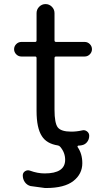

<svg xmlns="http://www.w3.org/2000/svg" viewBox="-20 -735 543 951"><path d="M130.9 186.5Q113.3 181.6 103 167Q92.8 152.3 92.8 133.8Q92.8 120.1 104.5 112.8Q116.2 105.5 128.9 110.4Q166 124 201.2 124Q302.7 124 302.7 56.6Q302.7 20.5 278.3 -7.8Q273.4 -13.7 266.6 -14.6Q210.9 -23.4 187.5 -60.5Q161.1 -100.6 161.1 -185.5V-447.3Q161.1 -455.1 154.3 -455.1H85.9Q71.3 -455.1 60.5 -465.8Q49.8 -476.6 49.8 -491.2Q49.8 -505.9 60.5 -516.6Q71.3 -527.3 85.9 -527.3H154.3Q161.1 -527.3 161.1 -535.2V-669.9Q161.1 -688.5 174.3 -701.7Q187.5 -714.8 205.6 -714.8Q223.6 -714.8 236.8 -701.7Q250 -688.5 250 -669.9V-535.2Q250 -527.3 257.8 -527.3H399.4Q414.1 -527.3 424.8 -516.6Q435.5 -505.9 435.5 -491.2Q435.5 -476.6 424.8 -465.8Q414.1 -455.1 399.4 -455.1H257.8Q250 -455.1 250 -447.3V-192.4Q250 -124 266.6 -103.5Q283.2 -83 333 -83Q359.4 -83 385.7 -88.9Q399.4 -92.8 410.6 -84.5Q421.9 -76.2 421.9 -62.5Q421.9 -44.9 411.6 -31.7Q401.4 -18.6 384.8 -15.6Q376 -13.7 367.2 -13.7Q365.2 -12.7 364.3 -10.7Q363.3 -8.8 364.3 -6.8Q387.7 26.4 387.7 73.2Q387.7 127 343.3 161.6Q298.8 196.3 208 196.3Q206.1 196.3 203.1 196.3Z"/></svg>

Font: Gen Jyuu Gothic P Regular
Style: Regular
Weight: 400
Designer: [Source Han Sans]
Ryoko NISHIZUKA  (kana & ideographs); Paul D. Hunt (Latin, Greek & Cyrillic); Wenlong ZHANG  (bopomofo
Version: Version 1.002.20150607